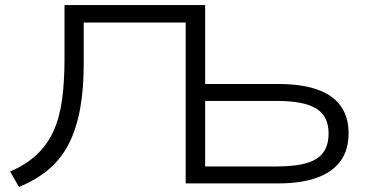

<svg xmlns="http://www.w3.org/2000/svg" viewBox="-20 -725 1471 759"><path d="M55 14 20 -47Q83 -74 125 -113.5Q167 -153 191.5 -207Q216 -261 225.5 -332Q235 -403 235 -491V-705H791V-393H1080Q1171 -393 1233 -371.5Q1295 -350 1326.5 -306.5Q1358 -263 1358 -198Q1358 -133 1326.5 -89Q1295 -45 1233 -22.5Q1171 0 1080 0H714V-636H311V-474Q311 -377 297.5 -299.5Q284 -222 254.5 -161.5Q225 -101 175.5 -58Q126 -15 55 14ZM791 -67H1074Q1184 -67 1231.5 -97.5Q1279 -128 1279 -197Q1279 -266 1230 -296Q1181 -326 1074 -326H791Z"/></svg>

Font: Nunito Sans 7pt Expanded Light
Style: Regular
Weight: 300
Width: 7
Designer: Vernon Adams
Foundry: Vernon Adams
Version: Version 3.101;gftools[0.9.27]